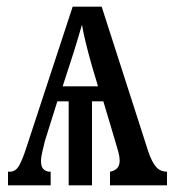

<svg xmlns="http://www.w3.org/2000/svg" viewBox="-20 -556 526 576"><path d="M4 0V-41H10Q27 -41 37.5 -59.5Q48 -78 61 -119L198 -536H285L425 -101Q436 -69 448.5 -55Q461 -41 481 -41V0H310V-41Q323 -43 331 -51Q339 -59 339 -74Q339 -85 335.5 -98.5Q332 -112 327 -128L290 -252H256V0H186V-252H152L115 -134Q111 -118 107 -101Q103 -84 103 -72Q103 -54 112 -47Q121 -40 132 -41V0ZM168 -297H274L255 -361Q245 -396 237 -429Q229 -462 226 -482Q220 -462 211 -431.5Q202 -401 191 -368Z"/></svg>

Font: Noto Serif ExtraCondensed
Style: Regular
Weight: 400
Width: 2
Designer: Monotype Design Team
Foundry: Monotype Imaging Inc.
Version: Version 2.015